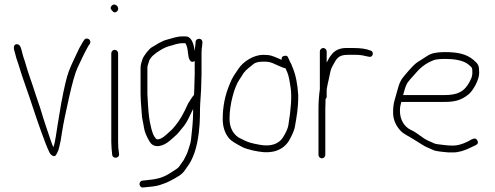

<svg xmlns="http://www.w3.org/2000/svg" viewBox="-20 -694 2175 844"><path d="M42.6 -472.7C45.1 -464.5 46.8 -458.5 47.6 -454.7C51.7 -435.3 59 -420.1 66.4 -394C75.6 -361.7 100.8 -294.1 110.8 -263L127.8 -212C139.6 -175 181.8 -53.7 196 -27C198.7 -19.7 203.6 -13.9 210.8 -9.6C225.4 -1 229.6 -19.9 235.2 -30.5C238.4 -36.6 237.9 -41 241.6 -52.5C244.3 -60.8 248.2 -82.5 253.3 -117.4C258.8 -152.3 269.3 -202.2 283.9 -267.2C298.4 -332.1 310.9 -375.6 321.4 -397.5C341.5 -439.3 343.5 -446.6 367.7 -491L374.7 -501C385.2 -518 360.6 -534.3 349.7 -518L342.7 -507C333.1 -491.9 323.4 -473.2 313.7 -451C300.6 -421 295.9 -416 281.6 -378.1C273.6 -356.8 261.9 -309.9 248.7 -237.6C236.5 -165.2 228.8 -118.1 225.7 -96.2C222.6 -74.4 218.8 -58 214.4 -47C209.9 -58.2 208.8 -59.7 204 -74C187.8 -122.6 178.7 -146 155.8 -222L138.8 -272C127.7 -306.6 117.9 -335.8 109.5 -359.5C95.7 -397.9 94 -413.1 82.8 -443.5C78.1 -456 73.4 -491.4 63.1 -497C45.5 -506.6 36.9 -491 42.6 -472.7Z M469.2 -460V-70C469.2 -61.3 469.6 -52.4 470.4 -43.2L473.2 -13C476.3 6.1 506.3 1.7 503.2 -17L502.2 -27C500.2 -37 499.2 -51.3 499.2 -70V-460C499.2 -467.9 492.1 -475 484.2 -475C476.2 -475 469.2 -467.9 469.2 -460ZM471.9 -669.7C464.7 -662.6 464.5 -655.7 471.2 -649C479.2 -638.3 487 -636.8 494.7 -644.5C509.9 -659.7 486.4 -684.2 471.9 -669.7Z M839.9 -510 838.9 -498C837.9 -486.3 836.1 -479.7 835.9 -470C830.2 -512.7 816.9 -534 795.9 -534H782.9C755.1 -534 737.3 -525.3 713.9 -519.7C691.7 -514.5 663.2 -495.5 646.5 -485.6C634.3 -478.4 610.7 -447.8 606.4 -434C603 -423.2 597.9 -410.4 597.9 -396V-280.5C597.9 -270.8 598.3 -261.3 598.9 -252L602.9 -197C604.7 -167.2 608 -165.2 613 -132.2C615.7 -114.4 624.1 -93.8 638.4 -70.5C657.9 -38.7 699.4 -51.7 726.4 -75.5C732.1 -80.5 738.6 -86.2 745.9 -92.5C764.8 -108.8 764.2 -111.7 783.2 -133.5C793.4 -145.2 802.9 -160.6 811.7 -179.5C820.5 -198.5 826.3 -210.3 828.9 -215V-202C828.9 -162.1 823.9 -117.6 819.9 -82C817.8 -62.5 812.7 -53.4 807.4 -34.3C803.3 -19.3 793.9 -3 787.9 9L766.7 39.3C763.2 44.2 751.3 52.8 730.9 65C692.8 90.4 664.1 94.2 615.9 99L605.9 100C586.4 103.3 591 133.1 609.9 130L619.9 129C640.7 126.7 664.8 125.5 683.4 119C711.3 109.3 713.2 109.5 747.5 90.6C781.3 72.1 786.4 64.2 801.9 41C828.3 7.1 845.5 -42.7 853.6 -108.4C857.1 -137.5 858.9 -163.2 858.9 -185.5C858.9 -207.8 859.3 -224.3 859.9 -235L863.9 -299L865.9 -368V-461C865.9 -472.3 866.9 -484 868.9 -496L869.9 -507C869.9 -517.2 865.3 -522.7 855.9 -523.5C847.9 -524.2 839.9 -517.9 839.9 -510ZM833.9 -300C833.9 -292 833.6 -284 832.9 -276C830.9 -274.7 829.3 -273 827.9 -271L820.9 -261C815.6 -253 810.9 -245.7 806.9 -239C787.4 -195.2 768.8 -162.8 750.9 -142C740.9 -130.3 738.5 -126.2 725.4 -115C714.5 -105.7 690.4 -79.3 670.4 -81.5C667.4 -81.8 663.4 -86.1 658.4 -94.2C653.3 -102.4 649.2 -113 645.9 -126C634.6 -171.5 633.9 -189.1 630.9 -228L627.9 -281V-396C627.9 -402 630.6 -412.4 636 -427.2C641.4 -441.9 658.1 -457.6 686.2 -474.3C701 -483.1 713.7 -488.8 724.2 -491.2C744.7 -496.1 758.6 -504 782.9 -504H794.9C800.8 -495.1 804.7 -480.8 806.4 -461.1C808.4 -438.3 815.4 -412.3 835.9 -426V-368Z M1235 -394C1235.7 -392 1238.4 -385.6 1243.3 -374.8C1248.2 -364 1253 -340.8 1258 -305.1C1262.9 -269.5 1259.4 -215.6 1247.6 -143.5C1245.4 -129.8 1237.5 -112 1224 -90C1204.8 -59.8 1167.8 -48.9 1122.6 -57.5C1086.6 -64.3 1073.5 -65.5 1028 -90C1002 -108.2 989 -135.8 989 -172.7C989 -234.3 1010 -312.9 1033.5 -346C1039.2 -354 1045 -363 1051 -373C1064.6 -391.2 1077 -397.1 1093 -411.5C1101.3 -419.2 1116.1 -423 1137.4 -423C1161 -423 1168.3 -422.2 1196.5 -408.5C1215.5 -399.5 1228.3 -394.7 1235 -394ZM1218 -431C1214 -433 1208.7 -435.3 1202 -438C1179 -447.2 1170.5 -453 1137.4 -453C1095.5 -453 1049.2 -424.3 1027 -390L1008 -361.5C1002 -352.5 996 -340.3 990 -325C969.3 -276.8 959 -225.4 959 -171C959 -135.8 968.8 -106.8 988.5 -84C996 -75.4 1014.8 -63.3 1044.9 -47.8C1056.8 -41.7 1074.5 -36.4 1094.2 -32L1119.4 -27.5C1176.2 -17.6 1224 -33.4 1250 -75C1264.9 -101.1 1273.6 -121.6 1276.2 -136.5C1283.7 -180.6 1291 -213.5 1291 -275C1288.1 -325 1279.7 -366 1266 -398C1262.5 -406.2 1260.7 -413.8 1256 -420L1247 -440C1244 -449 1236.7 -451.4 1225 -447C1219.7 -445 1217.3 -439.7 1218 -431Z M1386 -468V-302C1382 -274 1380 -245.3 1380 -216V-13C1380 -5.1 1387.1 2 1395 2C1402.9 2 1410 -5.1 1410 -13V-216C1410 -228.7 1410.3 -240.7 1411 -252V-259C1414.3 -261.7 1416 -265.3 1416 -270V-300C1417.7 -311.7 1421 -328 1426 -349C1431.8 -373.3 1431.9 -387.2 1442 -404C1457.6 -430 1461.7 -453 1508 -453H1542.5C1558.1 -453 1572.6 -451.3 1586 -447.8C1599.3 -444.3 1607.7 -443.3 1611 -445C1622.8 -450.9 1621.1 -469.8 1608 -472C1590.9 -479.3 1565.3 -483 1531.2 -483H1502C1475.2 -483 1454.3 -474.2 1439.5 -456.5C1426.8 -441.4 1424.7 -434.7 1416 -419V-468C1416 -475.9 1408.9 -483 1401 -483C1393.1 -483 1386 -475.9 1386 -468Z M1752 -276C1757.2 -294 1760.8 -310.8 1768.6 -325.8C1772.4 -333 1785.2 -348.4 1807 -372C1829.1 -398.4 1854.7 -417.8 1888 -430C1897.1 -433.3 1913.9 -435 1938.4 -435C1970.4 -435 2016.3 -430.6 2040.4 -409.5C2055.2 -396.5 2056.4 -397.7 2056.4 -374C2056.4 -364 2054.1 -354.3 2049.4 -345C2036 -315.5 2019.3 -296.5 1999.4 -288C1985.4 -280 1961.3 -276 1932 -276ZM1744 -246H1932C1974.5 -246 2005.1 -250.8 2040.3 -279.7C2058.9 -295 2086.4 -341.8 2086.4 -373.7C2086.4 -407.2 2082.7 -412.1 2061.4 -430.5C2028.9 -458.5 1987.3 -465 1934.4 -465C1900.9 -465 1876.4 -460 1861.1 -450.1C1849.7 -442.7 1838.4 -435.4 1827 -428.2C1801.8 -415.3 1778.5 -385.2 1761.5 -366C1741.8 -343.7 1735.1 -329.4 1725.3 -291.5C1715.2 -252.3 1708 -243.6 1708 -199C1708 -170.4 1718.3 -144.5 1738.8 -121.5C1755.1 -103.2 1776.4 -96.2 1795 -83.5C1809.8 -73.4 1824 -66.4 1837.3 -57.1C1848.7 -48.6 1873.2 -40.4 1886.1 -33.8C1892.9 -30.3 1914.6 -27.1 1951.2 -24H1972.4C1995.1 -24 2021.1 -31.3 2050.4 -46L2071.4 -56C2080.9 -60.8 2083.3 -67.6 2078.4 -76.5C2070.3 -91.4 2058.3 -84.5 2036.4 -72C2012.4 -60 1990.7 -54 1971.2 -54C1945.8 -54 1922.6 -57.9 1904 -60C1886.4 -62 1886.3 -66.1 1865.7 -73.9C1853.4 -78.5 1836.1 -90.3 1810 -109.5C1802.7 -114.5 1795.3 -118.7 1788 -122C1756.3 -136.4 1738 -168.2 1738 -207.5C1738 -226.7 1741.5 -233.5 1744 -246Z"/></svg>

Font: MewTooHand
Style: Condensed
Weight: 400
Designer: Mew Too, Robert Jablonski
Version: Version 0.77